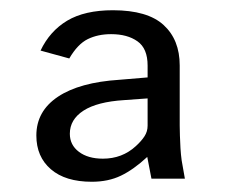

<svg xmlns="http://www.w3.org/2000/svg" viewBox="-20 -751 449 375"><path d="M159.3 -396Q107.7 -396 79.4 -420.4Q51 -444.8 51 -486.4Q51 -533.9 93.2 -562.1Q135.4 -590.2 213.4 -595.2L268.3 -599.8V-623Q268.3 -656.4 248.5 -670.3Q228.8 -684.3 197 -684.3Q171.2 -684.3 151.4 -674.6Q131.7 -664.9 115.3 -636.8L59.2 -652.2Q77.1 -690.1 111.2 -710.6Q145.4 -731 200.7 -731Q268.3 -730.9 299.6 -702.1Q331 -673.3 331 -623.2Q331 -583 331 -555.2Q331 -527.5 331 -505.6Q331 -497.8 331.4 -486Q331.8 -474.2 332.5 -461.4Q333.3 -448.6 334.8 -437.8L341.1 -402H275.8L267.6 -444.5Q241 -419.8 216.2 -407.9Q191.5 -396 159.3 -396ZM180.9 -441.1Q218.7 -441.1 245.3 -465.6Q256.2 -475.5 262.2 -484.8Q268.3 -494.2 268.3 -505.6V-558.8L222.7 -555.5Q169.9 -552.2 143.2 -535Q116.4 -517.7 116.4 -489.8Q116.4 -467.8 134.1 -454.5Q151.8 -441.1 180.9 -441.1Z"/></svg>

Font: Public Sans Thin
Style: Regular
Weight: 100
Designer: The Public Sans project authors (U.S. Web Design System). Libre Franklin designed by Pablo Impallari and Rodrigo Fuenzal
Version: Version 1.008